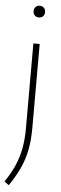

<svg xmlns="http://www.w3.org/2000/svg" viewBox="-76 -773 329 1031"><g transform="rotate(5 89.0 -257.0)"><path d="M13 230 -11.5 212.5Q20 166 39.8 121.5Q59.5 77 69 27.5Q78.5 -22 78.5 -83V-540H112.5V-87.5Q112.5 -20.5 102 32.2Q91.5 85 69.5 132.2Q47.5 179.5 13 230ZM95.5 -681.5Q82 -681.5 73.2 -690Q64.5 -698.5 64.5 -712.5Q64.5 -727 73.2 -735.8Q82 -744.5 95.5 -744.5Q109 -744.5 117.8 -735.8Q126.5 -727 126.5 -712.5Q126.5 -698.5 117.8 -690Q109 -681.5 95.5 -681.5Z"/></g></svg>

Font: Encode Sans Semi Condensed Thin
Style: Regular
Weight: 100
Width: 4
Designer: Multiple Designers
Foundry: Impallari Type
Version: Version 3.000; ttfautohint (v1.8.3) -l 8 -r 50 -G 200 -x 14 